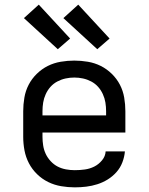

<svg xmlns="http://www.w3.org/2000/svg" viewBox="-20 -799 640 827"><path d="M302 8Q273 8 243.5 3Q214 -2 187.5 -15Q161 -28 139.5 -49Q118 -70 104.5 -96Q91 -122 85.5 -151Q80 -180 80 -210V-320Q80 -349 85 -378.5Q90 -408 103.5 -434Q117 -460 138.5 -481Q160 -502 186 -515Q212 -528 241.5 -533Q271 -538 300 -538Q329 -538 358.5 -533Q388 -528 414 -515Q440 -502 461.5 -481Q483 -460 496.5 -434Q510 -408 515 -378.5Q520 -349 520 -320V-228H163V-210Q163 -191 166 -172Q169 -153 177 -136Q185 -119 198.5 -104.5Q212 -90 228.5 -81.5Q245 -73 264 -69.5Q283 -66 302 -66Q324 -66 345.5 -69Q367 -72 386 -81.5Q405 -91 419.5 -108.5Q434 -126 435 -147H518Q516 -123 507 -99.5Q498 -76 481.5 -57.5Q465 -39 444 -26Q423 -13 399.5 -5.5Q376 2 351.5 5Q327 8 302 8ZM437 -302V-320Q437 -339 434 -357.5Q431 -376 423 -393.5Q415 -411 402.5 -425Q390 -439 373 -448Q356 -457 337.5 -461Q319 -465 300 -465Q281 -465 262.5 -461Q244 -457 227 -448Q210 -439 197.5 -425Q185 -411 177 -393.5Q169 -376 166 -357.5Q163 -339 163 -320V-302ZM399 -587 253 -721 317 -779 452 -633ZM229 -587 83 -721 147 -779 282 -633Z"/></svg>

Font: Iosevka Curly Extended
Style: Regular
Weight: 400
Width: 7
Monospace: yes
Designer: Belleve Invis
Foundry: Belleve Invis
Version: Version 11.1.0; ttfautohint (v1.8.3)